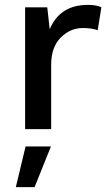

<svg xmlns="http://www.w3.org/2000/svg" viewBox="-20 -530 454 788"><path d="M83 0V-500H174L184 -410Q226 -510 341 -510Q376 -510 396 -500L381 -406Q356 -415 320 -415Q268 -415 229 -375.5Q190 -336 190 -265V0ZM189 71 122 238H45L85 71Z"/></svg>

Font: Elaine Sans Medium
Style: Regular
Weight: 500
Designer: Wei Huang
Foundry: Wei Huang
Version: Version 2.001;December 24, 2019;FontCreator 12.0.0.2547 64-b